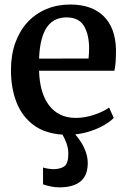

<svg xmlns="http://www.w3.org/2000/svg" viewBox="-20 -586 564 850"><path d="M242.5 243.5Q224 243.5 203.8 239.2Q183.5 235 170.5 230V155.5Q181 159 194.5 161Q208 163 214.5 163Q246 163 264.2 150.8Q282.5 138.5 282.5 93.5Q282.5 70.5 274 47.5Q265.5 24.5 256.5 10Q179 5 128.5 -32.5Q78 -70 53.2 -132.8Q28.5 -195.5 28.5 -276Q28.5 -343 47.8 -396.5Q67 -450 102 -487.8Q137 -525.5 185.2 -545.8Q233.5 -566 290.5 -566Q386.5 -566 438.8 -514.5Q491 -463 493.5 -367Q493.5 -336 492 -313.2Q490.5 -290.5 486.5 -273H153Q154 -226 164.8 -187.5Q175.5 -149 196 -121.2Q216.5 -93.5 246.2 -78.8Q276 -64 315.5 -64Q356.5 -64 398.5 -78.5Q440.5 -93 463 -110L483.5 -64Q469 -48.5 442.5 -33Q416 -17.5 382.8 -6.2Q349.5 5 313 9Q324.5 21.5 337.8 41.8Q351 62 360 87.2Q369 112.5 368.5 140.5Q367.5 177.5 351.8 200.2Q336 223 308.2 233.2Q280.5 243.5 242.5 243.5ZM153 -326.5 372 -327Q373 -336.5 373.8 -348.8Q374.5 -361 374.5 -371Q374.5 -432.5 351.8 -470.8Q329 -509 274 -509Q249 -509 227.8 -499.8Q206.5 -490.5 190.5 -469.5Q174.5 -448.5 164.8 -413.5Q155 -378.5 153 -326.5Z"/></svg>

Font: Merriweather 28pt SemiBold
Style: Regular
Weight: 600
Version: Version 2.100